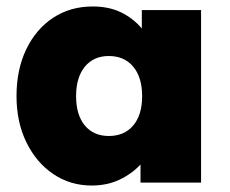

<svg xmlns="http://www.w3.org/2000/svg" viewBox="-20 -564 711 593"><path d="M263 9Q197 9 144.5 -26.5Q92 -62 61.5 -124.5Q31 -187 31 -267Q31 -349 61 -411.5Q91 -474 144 -509Q197 -544 266 -544Q317 -544 354.5 -525.5Q392 -507 418 -476V-533H601V0H414V-56Q387 -27 349 -9Q311 9 263 9ZM316 -144Q364 -144 391.5 -176.5Q419 -209 419 -267Q419 -325 391.5 -358Q364 -391 316 -391Q269 -391 242 -358Q215 -325 215 -267Q215 -209 242 -176.5Q269 -144 316 -144Z"/></svg>

Font: Lexend ExtraBold
Style: Regular
Weight: 800
Designer: Bonnie Shaver-Troup, Thomas Jockin
Foundry: Lexend
Version: Version 1.007; ttfautohint (v1.8.3)